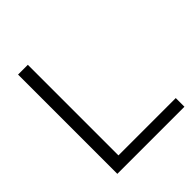

<svg xmlns="http://www.w3.org/2000/svg" viewBox="-194 -840 971 971"><g transform="rotate(-45 291.5 -355.0)"><path d="M89 0V-710H159V-62H569V0Z"/></g></svg>

Font: Raleway
Style: Regular
Weight: 400
Designer: Matt McInerney, Pablo Impallari, Rodrigo Fuenzalida
Foundry: Matt McInerney, Pablo Impallari, Rodrigo Fuenzalida
Version: Version 4.101;RELEASE